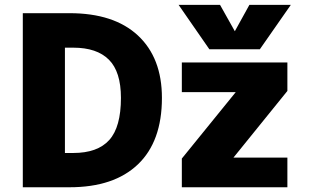

<svg xmlns="http://www.w3.org/2000/svg" viewBox="-20 -788 1306 810"><path d="M490.2 -375Q490.2 -485.4 439.5 -536.1Q388.7 -586.9 289.1 -586.9H253.9V-142.6H289.1Q391.6 -142.6 440.9 -197.3Q490.2 -252 490.2 -375ZM663.1 -375Q663.1 -191.4 562 -94.7Q460.9 2 273.4 2H76.2V-732.4H273.4Q460.9 -732.4 562 -638.2Q663.1 -543.9 663.1 -375ZM974.6 -399.4H747.1V-524.4H1192.4V-404.3L964.8 -123H1192.4V2H747.1V-119.1ZM970.7 -656.2 1032.2 -767.6H1207L1076.2 -580.1H863.3L733.4 -767.6H908.2Z"/></svg>

Font: Gen Shin Gothic Heavy
Style: Bold
Weight: 900
Designer: [Source Han Sans]
Ryoko NISHIZUKA  (kana & ideographs); Paul D. Hunt (Latin, Greek & Cyrillic); Wenlong ZHANG  (bopomofo
Version: Version 1.002.20150607